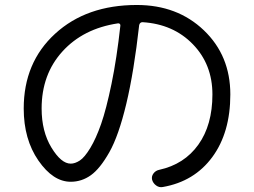

<svg xmlns="http://www.w3.org/2000/svg" viewBox="-20 -747 1040 786"><path d="M462.9 -651.4Q320.3 -629.9 235.4 -536.1Q150.4 -442.4 150.4 -302.7Q150.4 -209 190.4 -143.1Q230.5 -77.1 269.5 -77.1Q287.1 -77.1 306.6 -89.8Q326.2 -102.5 349.6 -141.1Q373 -179.7 394 -239.7Q415 -299.8 436.5 -403.8Q458 -507.8 472.7 -641.6Q473.6 -645.5 470.7 -648.9Q467.8 -652.3 462.9 -651.4ZM269.5 -2.9Q197.3 -2.9 137.2 -89.8Q77.1 -176.8 77.1 -302.7Q77.1 -491.2 205.6 -608.9Q334 -726.6 540 -726.6Q706.1 -726.6 814.5 -623Q922.9 -519.5 922.9 -360.4Q922.9 -204.1 849.1 -104Q775.4 -3.9 646.5 18.6Q631.8 21.5 619.1 12.2Q606.4 2.9 602.5 -11.7Q599.6 -25.4 608.4 -37.1Q617.2 -48.8 631.8 -51.8Q734.4 -74.2 792 -154.8Q849.6 -235.4 849.6 -360.4Q849.6 -483.4 769.5 -565.9Q689.5 -648.4 563.5 -656.2Q552.7 -656.2 549.8 -644.5Q528.3 -453.1 497.1 -322.3Q465.8 -191.4 427.7 -124Q389.6 -56.6 352.1 -29.8Q314.5 -2.9 269.5 -2.9Z"/></svg>

Font: Rounded-X Mgen+ 1mn regular
Style: Regular
Weight: 400
Designer: [Source Han Sans]
Ryoko NISHIZUKA  (kana & ideographs); Paul D. Hunt (Latin, Greek & Cyrillic); Wenlong ZHANG  (bopomofo
Version: Version 1.059.20150602